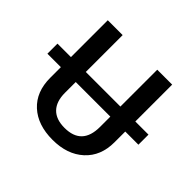

<svg xmlns="http://www.w3.org/2000/svg" viewBox="-169 -910 1119 1119"><g transform="rotate(45 391.0 -350.5)"><path d="M657.7 -710.9V-407.2H766.1V-324.2H657.7V-235.8Q657.7 -122.6 585.2 -56.4Q512.7 9.8 392.1 9.8Q269.5 9.8 198.2 -55.7Q127 -121.1 127 -236.3V-324.2H16.1V-407.2H127V-710.9H249.5V-407.2H534.7V-710.9ZM392.1 -88.9Q534.7 -88.9 534.7 -239.3V-324.2H249.5V-235.4Q249.5 -164.1 285.6 -126.5Q321.8 -88.9 392.1 -88.9Z"/></g></svg>

Font: Roboto Medium
Style: Regular
Weight: 500
Designer: Google
Version: Version 2.134; 2016; ttfautohint (v1.6)